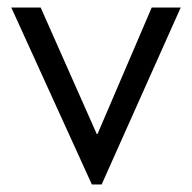

<svg xmlns="http://www.w3.org/2000/svg" viewBox="-20 -490 510 510"><path d="M250 0H224L10 -470H88L237 -134H239L383 -470H460Z"/></svg>

Font: HansKendrickRegular
Style: Regular
Weight: 400
Designer: Alfredo Marco Pradil
Foundry: Hanken Studio
Version: Version 1.000;PS 001.001;hotconv 1.0.56